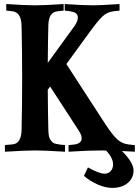

<svg xmlns="http://www.w3.org/2000/svg" viewBox="-20 -754 694 956"><path d="M154.3 -4.9Q107.9 -4.9 4.4 1.5V-31.7L42.5 -35.2H42Q85.9 -38.6 87.4 -106.9Q90.3 -231 90.3 -366.2Q90.3 -501.5 87.4 -625.5Q85.9 -692.9 42 -697.8L11.2 -701.2V-733.9Q106.4 -727.5 154.3 -727.5Q202.6 -727.5 296.9 -733.9V-701.2L266.6 -697.8Q243.7 -695.3 232.4 -678Q221.2 -660.6 220.7 -625.5Q218.8 -554.7 217.8 -440.9L356 -631.3L355 -630.9Q367.7 -650.9 367.7 -667Q367.7 -674.3 364.3 -680.2Q360.8 -686 356.7 -689Q352.5 -691.9 344 -694.3Q335.4 -696.8 330.6 -697.8Q325.7 -698.7 315.4 -699.7Q305.2 -700.7 302.2 -701.2V-733.9Q396.5 -727.5 443.8 -727.5Q480 -727.5 575.2 -733.9V-701.2L544.4 -697.8Q513.7 -694.3 490.2 -672.1Q466.8 -649.9 426.3 -594.2L310.5 -435.1L503.4 -137.7Q538.1 -84.5 562.7 -61.3Q587.4 -38.1 620.6 -34.7L651.4 -31.2V1.5Q632.3 0 587.4 -2Q645 55.7 645 94.7Q645 132.3 616 157Q586.9 181.6 538.6 181.6Q504.9 181.6 466.3 164.6Q427.7 147.5 397.9 121.6L418 79.6Q473.1 110.8 500.5 110.8Q519.5 110.8 531.2 97.9Q543 85 543 64.9Q543 32.2 508.3 -4.4Q500.5 -4.9 485.8 -4.9Q415.5 -4.9 321.3 1.5V-31.2L351.6 -34.7Q366.2 -36.1 376.5 -44.2Q386.7 -52.2 386.7 -64.9Q386.7 -81.1 373.5 -101.6L229.5 -323.2L217.8 -307.1Q218.8 -182.1 220.7 -106.9Q221.2 -89.8 223.4 -77.6Q225.6 -65.4 231.4 -57.4Q237.3 -49.3 241.9 -44.9Q246.6 -40.5 258.5 -37.8Q270.5 -35.2 278.1 -34.2Q285.6 -33.2 303.7 -31.7V1.5Q201.2 -4.9 154.3 -4.9Z"/></svg>

Font: Flanker
Style: Bold
Weight: 700
Designer: Flanker
Foundry: Flanker
Version: Version 2.021